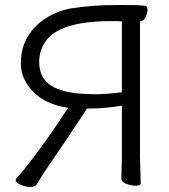

<svg xmlns="http://www.w3.org/2000/svg" viewBox="-20 -729 673 764"><path d="M355 -354Q405 -354 465 -362V-644Q455 -645 445 -645H424Q216 -645 161 -564Q136 -528 136 -482Q136 -419 183 -388.5Q230 -358 324 -355ZM463 -18 465 -107V-309Q402 -297 326 -297Q243 -170 197 -104Q151 -38 126 5Q120 15 101 15Q82 15 62 6Q42 -3 42 -12Q42 -13 44 -17Q135 -122 251 -300Q162 -313 112.5 -363.5Q63 -414 63 -476Q63 -538 90 -583Q117 -628 164 -657.5Q211 -687 265 -696Q351 -709 444 -709H472Q557 -709 562 -704Q567 -699 567 -687.5Q567 -676 558.5 -660Q550 -644 538 -644H537V-106L540 0Q540 10 521 10Q502 10 482.5 2.5Q463 -5 463 -18Z"/></svg>

Font: LXGW WenKai
Style: Regular
Weight: 400
Designer: LXGW / Fontworks Inc.
Foundry: LXGW / Fontworks Inc.
Version: Version 1.520; June 14, 2025